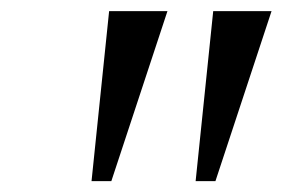

<svg xmlns="http://www.w3.org/2000/svg" viewBox="-20 -842 534 344"><path d="M280 -822 179.5 -517.5H144L175.5 -822ZM466.5 -822 366 -517.5H330.5L362 -822Z"/></svg>

Font: Merriweather Light
Style: Italic
Weight: 300
Italic angle: -7.8°
Designer: Eben Sorkin
Foundry: Eben Sorkin
Version: Version 2.101